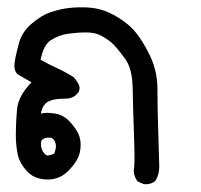

<svg xmlns="http://www.w3.org/2000/svg" viewBox="-20 -295 540 515"><path d="M89.8 9.8Q98.6 7.8 103.5 7.8Q108.4 7.8 110.4 7.8Q114.3 7.8 121.1 8.8Q148.4 10.7 168.5 32.7Q188.5 54.7 193.4 72.3Q196.3 82 196.3 92.3Q196.3 102.5 194.3 113.3Q189.5 135.7 165.5 161.1Q141.6 186.5 108.4 186.5Q72.3 186.5 51.8 163.6Q31.2 140.6 26.9 116.2Q22.5 91.8 22.5 69.3Q22.5 32.2 25.9 -2.9Q29.3 -38.1 64.5 -74.2L27.3 -95.7Q18.6 -103.5 18.6 -119.1Q18.6 -133.8 31.2 -180.7Q40 -210.9 65.9 -232.4Q91.8 -253.9 112.8 -261.2Q133.8 -268.6 153.8 -272Q173.8 -275.4 201.2 -275.4Q240.2 -275.4 270 -262.2Q299.8 -249 325.2 -227.5Q350.6 -206.1 376 -158.2Q402.3 -110.4 402.3 -56.2Q402.3 -2 404.8 68.8Q407.2 139.6 407.2 152.3Q407.2 173.8 396.5 190.4Q385.7 199.2 371.1 199.2Q366.2 199.2 364.3 198.2L348.6 191.4Q338.9 176.8 338.9 163.1V162.1Q340.8 151.4 340.8 127.9Q340.8 104.5 338.9 51.8Q336.9 -1 335.9 -57.6Q335 -111.3 315.4 -137.7Q293 -168 281.2 -178.7Q269.5 -189.5 252.4 -198.7Q235.4 -208 211.9 -208Q188.5 -208 163.1 -204.6Q137.7 -201.2 115.2 -186.5Q96.7 -173.8 88.9 -134.8Q109.4 -123 131.8 -112.8Q154.3 -102.5 177.7 -87.9Q193.4 -70.3 193.4 -58.6Q193.4 -48.8 185.5 -42Q174.8 -30.3 153.3 -30.3Q112.3 -30.3 100.6 -15.6Q91.8 -5.9 89.8 9.8ZM126 116.2Q129.9 104.5 129.9 98.1Q129.9 91.8 128.9 88.9Q127.9 85.9 127 84Q125 80.1 123 78.1L119.1 75.2Q116.2 74.2 113.8 74.2Q111.3 74.2 108.4 74.2Q105.5 74.2 101.6 75.2Q95.7 77.1 92.8 80.1Q89.8 83 89.8 90.8Q89.8 107.4 99.6 117.2Q103.5 122.1 108.4 122.1Q110.4 122.1 115.7 120.6Q121.1 119.1 126 116.2Z"/></svg>

Font: JasonHandwriting2
Style: SemiBold
Weight: 600
Version: Version 1.04.7